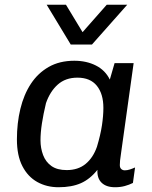

<svg xmlns="http://www.w3.org/2000/svg" viewBox="-20 -776 640 806"><path d="M226 10Q176 10 136.5 -12Q97 -34 74 -78.5Q51 -123 51 -191Q51 -259 65.5 -319Q80 -379 109.5 -424Q139 -469 184.5 -495Q230 -521 292 -521Q343 -521 382.5 -501Q422 -481 441 -442L461 -511H541L489 -139Q485 -113 484 -102Q483 -91 483 -83Q483 -72 489 -66.5Q495 -61 504 -61Q514 -61 525 -64.5Q536 -68 547 -73L538 -8Q522 0 503.5 5Q485 10 463 10Q426 10 406.5 -9Q387 -28 389 -63Q358 -24 319.5 -7Q281 10 226 10ZM260 -62Q308 -62 339.5 -88Q371 -114 387 -160Q402 -210 408 -250Q414 -290 414 -323Q414 -382 386.5 -416Q359 -450 305 -450Q255 -450 222.5 -421Q190 -392 173 -343Q162 -297 156 -258Q150 -219 150 -187Q150 -154 161 -125Q172 -96 196 -79Q220 -62 260 -62ZM514 -756 366 -589H277L176 -756H257L349 -604H294L428 -756Z"/></svg>

Font: Chivo Mono
Style: Italic
Weight: 400
Italic angle: -8.05°
Monospace: yes
Version: Version 1.008